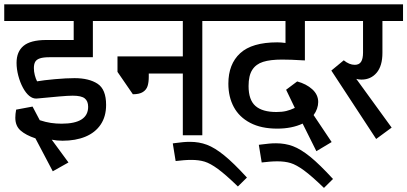

<svg xmlns="http://www.w3.org/2000/svg" viewBox="-29 -644 1938 914"><path d="M132.3 -319.8Q132.3 -303.2 136.7 -286.1Q141.1 -269 147.5 -256.8Q177.7 -262.2 232.2 -267.1Q286.6 -272 325.7 -272Q394.5 -272 435.3 -245.4Q476.1 -218.8 476.1 -144.5Q476.1 -89.4 450.2 -51Q424.3 -12.7 377.7 6.6Q331.1 25.9 269 25.9Q241.2 25.9 217.3 21L296.9 129.4L222.2 171.4L139.6 14.6Q94.2 -0.5 69.1 -22.5Q43.9 -44.4 43.9 -83.5Q43.9 -101.1 47.9 -122.1L126 -136.7L160.2 -71.8Q188.5 -62.5 213.4 -58.8Q238.3 -55.2 264.2 -55.2Q390.6 -55.2 390.6 -135.7Q390.6 -162.6 374.5 -175.5Q358.4 -188.5 317.4 -188.5Q295.4 -188.5 252.9 -184.8Q210.4 -181.2 176.3 -177.7Q164.6 -176.8 156 -175.8Q147.5 -174.8 143.6 -174.8Q134.8 -174.8 127 -177.7Q119.1 -180.7 110.4 -187.5Q94.2 -200.7 80.3 -226.3Q66.4 -252 58.1 -283.7Q49.8 -315.4 49.8 -344.7Q49.8 -397.9 82.8 -425.5Q115.7 -453.1 189 -453.6H321.8V-543.9H-8.8V-623.5H516.1V-543.9H413.1V-371.6H207Q177.2 -371.6 161.1 -366.2Q145 -360.8 138.7 -349.9Q132.3 -338.9 132.3 -319.8Z M1032.7 -543.9H934.1V0H841.3V-293.9H679.2V-278.3Q679.2 -252.4 673.6 -234.6Q668 -216.8 651.4 -206.1Q634.8 -195.3 603.5 -195.3L530.3 -301.8V-375.5H841.3V-543.9H499V-623.5H1032.7Z M1146.5 201.2 1103.5 243.7Q1044.9 187 1008.5 160.4Q972.2 133.8 945.1 125.5Q918 117.2 881.8 117.2Q863.8 117.2 845.7 118.7Q827.6 120.1 807.1 122.6L793.5 38.6L804.7 37.1Q827.1 34.2 842.3 32.7Q857.4 31.2 875.5 31.2Q918.9 31.2 956.1 45.2Q993.2 59.1 1038.1 95.5Q1083 131.8 1146.5 201.2Z M1477.1 75.7 1411.6 -55.7Q1360.4 -31.7 1290.5 -31.7Q1214.4 -31.7 1162.1 -59.1Q1109.9 -86.4 1084 -134.5Q1058.1 -182.6 1058.1 -245.6Q1058.1 -338.9 1114.3 -390.6Q1170.4 -442.4 1291 -442.4Q1308.6 -442.4 1330.1 -439.5V-543.9H1015.6V-623.5H1536.1V-543.9H1422.4V-356.4L1410.6 -356.9Q1355 -360.4 1313.5 -360.4Q1257.8 -360.4 1223.6 -349.6Q1189.5 -338.9 1171.9 -311.5Q1154.3 -284.2 1154.3 -234.4Q1154.3 -168 1187.3 -139.4Q1220.2 -110.8 1286.6 -110.8Q1313.5 -110.8 1333.3 -115.5Q1353 -120.1 1374.5 -130.4L1333 -216.8L1385.7 -256.3Q1429.2 -244.6 1457.5 -219Q1485.8 -193.4 1485.8 -158.2Q1485.8 -143.1 1480.2 -126.7Q1474.6 -110.4 1463.9 -96.2L1549.8 32.2Z M1556.2 208 1513.2 250.5Q1454.6 193.8 1418.2 167.2Q1381.8 140.6 1354.7 132.3Q1327.6 124 1291.5 124Q1273.4 124 1255.4 125.5Q1237.3 127 1216.8 129.4L1203.1 45.4L1214.4 43.9Q1236.8 41 1252 39.6Q1267.1 38.1 1285.2 38.1Q1328.6 38.1 1365.7 52Q1402.8 65.9 1447.8 102.3Q1492.7 138.7 1556.2 208Z M1691.9 -265.1Q1677.7 -265.1 1667 -268.6L1835.4 -36.6L1761.7 17.6L1548.3 -308.1L1607.4 -356.9Q1633.8 -335.4 1659.7 -335.4Q1680.7 -335.4 1689.9 -349.9Q1699.2 -364.3 1699.2 -394V-543.9H1519V-623.5H1889.6V-543.9H1791.5V-392.6Q1791.5 -330.1 1763.9 -297.6Q1736.3 -265.1 1691.9 -265.1Z"/></svg>

Font: Varta SemiBold
Style: Regular
Weight: 600
Designer: Joana Correia, Viktoriya Grabowska, Eben Sorkin
Foundry: Sorkin Type
Version: Version 1.003; ttfautohint (v1.3) -l 8 -r 24 -G 200 -x 12 -H